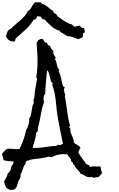

<svg xmlns="http://www.w3.org/2000/svg" viewBox="-165 -1395 1128 1813"><path d="M797.9 232.4Q794.9 249 784.7 256.3Q774.4 263.7 765.6 277.3H761.7Q752 277.3 742.7 279.3Q733.4 281.2 723.6 284.2Q718.8 282.2 711.9 281.2Q705.1 280.3 703.1 274.4Q695.3 278.3 681.6 278.3Q659.2 278.3 639.2 265.6Q619.1 252.9 597.7 246.1Q591.8 234.4 583.5 225.1Q575.2 215.8 566.9 207Q558.6 198.2 550.8 188.5Q543 178.7 538.1 165Q536.1 159.2 533.2 158.2Q530.3 157.2 524.4 158.2Q525.4 147.5 522 139.6Q518.6 131.8 506.8 129.9Q506.8 117.2 502.9 108.4Q499 99.6 493.7 93.3Q488.3 86.9 481.9 80.1Q475.6 73.2 471.7 63.5Q462.9 61.5 454.6 61Q446.3 60.5 436.5 60.5Q389.6 60.5 345.7 78.1Q340.8 80.1 335.4 83Q330.1 85.9 325.2 87.9Q323.2 87.9 321.8 88.4Q320.3 88.9 318.4 88.9Q311.5 88.9 305.7 86.4Q299.8 84 293 84Q290 84 286.6 85.4Q283.2 86.9 280.3 87.9Q265.6 92.8 252.9 93.8Q212.9 101.6 168.5 105.5Q124 109.4 86.9 126Q79.1 129.9 77.1 138.2Q75.2 146.5 76.2 154.3Q65.4 162.1 60.1 174.8Q54.7 187.5 50.3 201.7Q45.9 215.8 41 229.5Q36.1 243.2 27.3 252.9Q30.3 258.8 30.3 265.6Q30.3 280.3 20.5 294.9Q10.7 309.6 5.9 323.2Q1 336.9 -2 350.1Q-4.9 363.3 -10.7 374Q-16.6 384.8 -26.9 391.6Q-37.1 398.4 -55.7 398.4Q-73.2 398.4 -85.9 391.6Q-98.6 384.8 -106.4 374Q-114.3 363.3 -119.1 348.6Q-124 334 -127 319.3Q-116.2 297.9 -106.4 282.2Q-96.7 266.6 -91.8 242.2Q-74.2 229.5 -65.9 211.4Q-57.6 193.4 -56.6 171.9Q-45.9 165 -41.5 153.8Q-37.1 142.6 -36.1 129.9Q-59.6 127.9 -85.4 126Q-111.3 124 -133.8 116.2Q-133.8 114.3 -133.3 112.3Q-132.8 110.4 -132.8 108.4Q-132.8 95.7 -138.7 85.4Q-144.5 75.2 -144.5 63.5V55.7Q-136.7 47.9 -130.4 39.6Q-124 31.2 -117.2 24.4Q-110.4 17.6 -101.6 13.2Q-92.8 8.8 -79.1 8.8Q-60.5 8.8 -43 11.2Q-25.4 13.7 -6.8 13.7Q5.9 13.7 19.5 10.7Q41 -33.2 57.6 -78.6Q74.2 -124 83 -170.9Q89.8 -180.7 95.7 -193.8Q101.6 -207 105 -221.7Q108.4 -236.3 109.9 -250.5Q111.3 -264.6 111.3 -276.4Q122.1 -289.1 126.5 -307.6Q130.9 -326.2 133.8 -346.2Q136.7 -366.2 140.1 -385.7Q143.6 -405.3 153.3 -419.9V-428.7Q154.3 -443.4 150.4 -455.1Q155.3 -457 156.2 -463.9Q157.2 -470.7 160.2 -475.6Q161.1 -520.5 169.9 -564Q178.7 -607.4 184.6 -651.4V-654.3Q184.6 -659.2 181.2 -659.7Q177.7 -660.2 177.7 -665Q177.7 -673.8 180.2 -688.5Q182.6 -703.1 183.6 -712.9Q189.5 -765.6 189.5 -817.4Q189.5 -861.3 186.5 -904.3Q183.6 -947.3 180.7 -991.2L188.5 -1002.9Q192.4 -1008.8 195.3 -1014.6Q205.1 -1018.6 211.4 -1022.9Q217.8 -1027.3 228.5 -1027.3Q231.4 -1027.3 233.4 -1026.9Q235.4 -1026.4 237.3 -1026.4Q243.2 -1022.5 246.6 -1015.6Q250 -1008.8 253.4 -1002.9Q256.8 -997.1 262.7 -993.2Q268.6 -989.3 279.3 -991.2Q284.2 -963.9 306.6 -962.9Q311.5 -949.2 318.8 -935.5Q326.2 -921.9 338.9 -914.1Q337.9 -910.2 337.9 -903.3Q337.9 -889.6 344.2 -877Q350.6 -864.3 360.4 -853.5V-851.6Q360.4 -840.8 352.5 -836.9Q361.3 -827.1 365.2 -813.5Q369.1 -799.8 372.1 -785.6Q375 -771.5 379.4 -758.8Q383.8 -746.1 394.5 -739.3V-736.3Q394.5 -731.4 391.1 -730.5Q387.7 -729.5 387.7 -724.6Q405.3 -692.4 412.1 -654.3Q418.9 -616.2 429.7 -581.1Q433.6 -577.1 439 -576.2Q444.3 -575.2 447.3 -571.3Q441.4 -567.4 441.4 -557.6Q441.4 -547.9 436.5 -543Q444.3 -536.1 443.8 -522.9Q443.4 -509.8 451.2 -503.9V-500Q451.2 -496.1 449.2 -493.7Q447.3 -491.2 447.3 -487.3V-483.4Q455.1 -449.2 459.5 -415Q463.9 -380.9 468.8 -346.7Q473.6 -312.5 479.5 -278.8Q485.4 -245.1 496.1 -212.9Q497.1 -211.9 497.1 -210Q497.1 -205.1 493.2 -204.6Q489.3 -204.1 489.3 -199.2Q489.3 -194.3 492.7 -188Q496.1 -181.6 500 -177.7Q499 -173.8 499 -166Q499 -151.4 504.4 -137.7Q509.8 -124 516.1 -110.8Q522.5 -97.7 527.3 -83Q532.2 -68.4 531.2 -51.8Q537.1 -43 546.4 -37.1Q555.7 -31.2 565.4 -26.4Q575.2 -21.5 583.5 -14.6Q591.8 -7.8 594.7 3.9Q586.9 10.7 584 21Q581.1 31.2 573.2 39.1Q580.1 55.7 589.4 69.8Q598.6 84 608.4 97.7L628.9 125Q639.6 138.7 647.5 154.3Q658.2 154.3 663.1 160.2Q668 166 678.7 165Q682.6 172.9 681.6 182.6Q701.2 175.8 720.7 175.8Q731.4 175.8 740.7 176.8Q750 177.7 759.8 177.7Q771.5 177.7 780.3 174.8Q784.2 180.7 786.1 188Q788.1 195.3 789.1 203.1L792 218.8Q793.9 226.6 797.9 232.4ZM429.7 -38.1Q416 -105.5 401.9 -172.4Q387.7 -239.3 377 -307.6Q371.1 -343.8 368.2 -379.9Q365.2 -416 360.8 -451.7Q356.4 -487.3 349.1 -522.5Q341.8 -557.6 328.1 -591.8V-593.8Q328.1 -596.7 330.1 -598.6Q332 -600.6 332 -605.5V-609.4Q319.3 -618.2 314.5 -634.3Q309.6 -650.4 306.2 -668.5Q302.7 -686.5 297.4 -703.6Q292 -720.7 279.3 -732.4Q274.4 -675.8 269 -619.6Q263.7 -563.5 261.7 -506.8Q252 -501 249 -487.3Q246.1 -473.6 246.1 -462.9Q246.1 -455.1 247.1 -446.8Q248 -438.5 251 -429.7Q233.4 -385.7 225.6 -339.4Q217.8 -293 208 -247.1Q207 -244.1 204.6 -233.9Q202.1 -223.6 199.2 -212.9Q196.3 -202.1 194.3 -193.8Q192.4 -185.5 192.4 -184.6Q191.4 -177.7 191.9 -170.9Q192.4 -164.1 192.4 -157.2L177.7 -142.6Q173.8 -105.5 163.6 -70.8Q153.3 -36.1 142.6 0Q149.4 1 155.8 1.5Q162.1 2 168.9 2Q200.2 2 231.9 -2.4Q263.7 -6.8 294.9 -10.7Q305.7 -12.7 317.4 -14.2Q329.1 -15.6 339.8 -15.6Q344.7 -16.6 351.6 -16.1Q358.4 -15.6 363.3 -16.6Q371.1 -18.6 373.5 -22.9Q376 -27.3 383.8 -28.3Q389.6 -25.4 397.5 -25.4Q406.2 -25.4 414.1 -29.3Q421.9 -33.2 429.7 -38.1ZM634.8 -1097.7V-1087.9Q627 -1087.9 623.5 -1083Q620.1 -1078.1 618.7 -1071.8Q617.2 -1065.4 617.2 -1058.1Q617.2 -1050.8 616.2 -1045.9Q608.4 -1039.1 597.7 -1035.6Q586.9 -1032.2 578.1 -1024.4Q553.7 -1031.2 525.9 -1043Q498 -1054.7 472.7 -1052.7Q463.9 -1059.6 453.6 -1065.4Q443.4 -1071.3 432.6 -1077.1Q421.9 -1083 412.1 -1089.4Q402.3 -1095.7 395.5 -1105.5Q372.1 -1112.3 353.5 -1123.5Q335 -1134.8 318.8 -1148.4Q302.7 -1162.1 287.6 -1178.2Q272.5 -1194.3 255.9 -1210.9Q250 -1210.9 246.1 -1213.4Q242.2 -1215.8 234.4 -1213.9Q230.5 -1219.7 227.1 -1225.6Q223.6 -1231.4 220.7 -1238.3Q218.8 -1237.3 215.8 -1237.3Q210 -1237.3 204.1 -1240.2Q198.2 -1243.2 193.4 -1243.2L189.5 -1242.2Q183.6 -1236.3 179.7 -1229Q175.8 -1221.7 171.9 -1213.9Q164.1 -1209 154.3 -1210.9Q121.1 -1156.2 75.2 -1114.7Q29.3 -1073.2 -17.6 -1031.2Q-19.5 -1024.4 -21 -1016.6Q-22.5 -1008.8 -27.3 -1003.9Q-30.3 -1003.9 -33.2 -1003.4Q-36.1 -1002.9 -38.1 -1002.9Q-62.5 -1002.9 -81.5 -1016.6Q-100.6 -1030.3 -108.4 -1052.7Q-105.5 -1062.5 -102.5 -1073.7Q-99.6 -1085 -94.7 -1095.2Q-89.8 -1105.5 -82.5 -1112.8Q-75.2 -1120.1 -62.5 -1123Q-43 -1144.5 -20.5 -1163.1Q2 -1181.6 23.9 -1200.7Q45.9 -1219.7 65.4 -1241.2Q85 -1262.7 98.6 -1291Q112.3 -1296.9 120.6 -1307.6Q128.9 -1318.4 135.3 -1331.1Q141.6 -1343.8 149.4 -1355.5Q157.2 -1367.2 168.9 -1375Q176.8 -1374 184.1 -1373Q191.4 -1372.1 199.2 -1372.1Q209 -1372.1 217.8 -1375Q219.7 -1370.1 224.6 -1367.2Q229.5 -1364.3 231.4 -1357.4Q249 -1354.5 261.7 -1347.2Q274.4 -1339.8 285.6 -1330.1Q296.9 -1320.3 307.6 -1311Q318.4 -1301.8 333 -1294.9Q335 -1288.1 338.9 -1282.7Q342.8 -1277.3 343.8 -1269.5Q344.7 -1270.5 347.7 -1270.5Q353.5 -1270.5 356.9 -1266.6Q360.4 -1262.7 367.2 -1262.7Q367.2 -1253.9 373 -1250Q378.9 -1246.1 381.8 -1238.3Q405.3 -1222.7 427.7 -1206.5Q450.2 -1190.4 475.6 -1177.7Q484.4 -1172.9 493.2 -1170.4Q502 -1168 511.7 -1165Q518.6 -1162.1 523.4 -1154.8Q528.3 -1147.5 535.2 -1143.6Q549.8 -1143.6 562.5 -1147.9Q575.2 -1152.3 588.9 -1154.3Q599.6 -1128.9 627.9 -1129.9Q629.9 -1122.1 632.3 -1114.3Q634.8 -1106.4 634.8 -1097.7Z"/></svg>

Font: RockSalt
Style: Regular
Weight: 400
Designer: Squid
Foundry: Font Diner, Inc DBA Sideshow
Version: Version 1.000